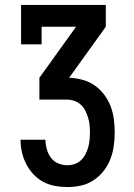

<svg xmlns="http://www.w3.org/2000/svg" viewBox="-20 -550 540 775"><path d="M252 205Q227 205 202 200.5Q177 196 154.5 184Q132 172 114.5 153Q97 134 85.5 111.5Q74 89 68.5 64.5Q63 40 63 14H163Q164 34 169 52.5Q174 71 185.5 86.5Q197 102 215 109.5Q233 117 252 117Q267 117 281.5 112Q296 107 307 96.5Q318 86 325 72.5Q332 59 336 44.5Q340 30 341.5 15Q343 0 343 -15Q343 -31 341.5 -46Q340 -61 335.5 -75.5Q331 -90 324 -104Q317 -118 305.5 -128Q294 -138 279.5 -143Q265 -148 250 -148H139V-236L287 -442H148V-371H65V-530H407V-442L259 -236Q287 -235 313 -228Q339 -221 361.5 -205.5Q384 -190 400.5 -168Q417 -146 426.5 -121Q436 -96 439.5 -69Q443 -42 443 -15Q443 13 439 40.5Q435 68 425 93.5Q415 119 397.5 141Q380 163 357 178Q334 193 307 199Q280 205 252 205Z"/></svg>

Font: Iosevka Slab Semibold
Style: Regular
Weight: 600
Monospace: yes
Designer: Belleve Invis
Foundry: Belleve Invis
Version: Version 11.1.1; ttfautohint (v1.8.3)